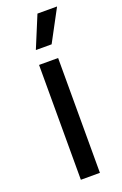

<svg xmlns="http://www.w3.org/2000/svg" viewBox="-136 -725 488 767"><g transform="rotate(-20 108.0 -341.5)"><path d="M67.8 0V-488.2H148.8V0ZM131.9 -683.1H214.9V-682.4L143.1 -548.4H76.4V-549.2Z"/></g></svg>

Font: Anek Gujarati Medium
Style: Regular
Weight: 500
Designer: Mrunmayee Ghaisas (Gujarati), Yesha Goshar (Latin)
Foundry: Ek Type
Version: Version 1.003